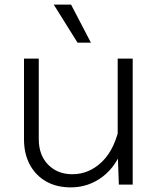

<svg xmlns="http://www.w3.org/2000/svg" viewBox="-20 -800 690 832"><path d="M148 -546V-197Q148 -128 188.5 -86.5Q229 -45 294 -45Q367 -45 423.5 -100.5Q480 -156 501 -268L514 -168Q487 -82 425.5 -35Q364 12 287 12Q225 12 179.5 -14Q134 -40 109 -87Q84 -134 84 -196V-546ZM555 -546V0H495L490 -141V-546ZM374 -615H316L213 -780H288Z"/></svg>

Font: Azeret Mono Thin ExtraLight
Style: Regular
Weight: 250
Version: Version 1.002